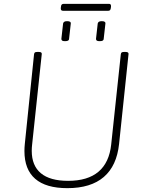

<svg xmlns="http://www.w3.org/2000/svg" viewBox="-20 -972 752 998"><path d="M330 6Q219 6 163 -42.5Q107 -91 107 -187Q107 -196 107.5 -205Q108 -214 109 -224L157 -690Q158 -697 161.5 -699.5Q165 -702 174 -702H182Q199 -702 197 -690L147 -221Q146 -213 145.5 -204.5Q145 -196 145 -188Q145 -111 192.5 -71.5Q240 -32 334 -32Q436 -32 492 -79.5Q548 -127 558 -221L608 -690Q609 -697 612.5 -699.5Q616 -702 625 -702H633Q650 -702 648 -690L599 -224Q587 -110 519.5 -52Q452 6 330 6ZM498 -758Q487 -758 483 -761Q479 -764 479 -770L488 -850Q489 -855 493.5 -858.5Q498 -862 509 -862Q520 -862 524.5 -858.5Q529 -855 528 -850L519 -770Q519 -764 514 -761Q509 -758 498 -758ZM318 -758Q307 -758 303 -761Q299 -764 299 -770L308 -850Q309 -855 313.5 -858.5Q318 -862 329 -862Q340 -862 344.5 -858.5Q349 -855 348 -850L339 -770Q339 -764 334 -761Q329 -758 318 -758ZM307 -916Q295 -916 296 -930L297 -938Q298 -952 311 -952H547Q558 -952 557 -938L556 -930Q555 -923 552 -919.5Q549 -916 543 -916Z"/></svg>

Font: Asap Thin
Style: Italic
Weight: 250
Italic angle: -6°
Designer: Pablo Cosgaya
Foundry: Omnibus-Type
Version: Version 3.001